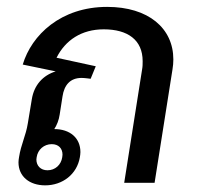

<svg xmlns="http://www.w3.org/2000/svg" viewBox="-20 -536 586 563"><path d="M294.2 -515.8C158.3 -515.8 72.5 -433.3 46.7 -346.7L143.3 -326.7C105.8 -315 80 -286.7 73.3 -245L61.7 -175C55.8 -137.5 41.7 -113.3 35.8 -75C35 -70 34.2 -65 34.2 -60C34.2 -18.3 66.7 7.5 112.5 7.5C163.3 7.5 205.8 -25 214.2 -75C215 -80 215.8 -85 215.8 -90C215.8 -131.7 185 -157.5 139.2 -157.5C146.7 -169.2 152.5 -183.3 155 -200L163.3 -253.3C168.3 -286.7 185.8 -307.5 219.2 -307.5C229.2 -307.5 244.2 -305 245.8 -305L260.8 -341.7L145.8 -366.7C171.7 -418.3 219.2 -450 284.2 -450C354.2 -450 398.3 -419.2 398.3 -356.7C398.3 -349.2 398.3 -340.8 396.7 -332.5L344.2 0H433.3L485.8 -332.5C487.5 -342.5 488.3 -352.5 488.3 -361.7C488.3 -453.3 415 -515.8 294.2 -515.8ZM131.7 -113.3C151.7 -113.3 163.3 -100.8 163.3 -82.5C163.3 -80 162.5 -77.5 162.5 -75C159.2 -52.5 141.7 -36.7 119.2 -36.7C99.2 -36.7 86.7 -50 86.7 -68.3C86.7 -70.8 87.5 -72.5 87.5 -75C90.8 -97.5 109.2 -113.3 131.7 -113.3Z"/></svg>

Font: Boon Medium
Style: Italic
Weight: 500
Italic angle: -9°
Designer: Sungsit Sawaiwan
Foundry: FontUni
Version: Version 3.0